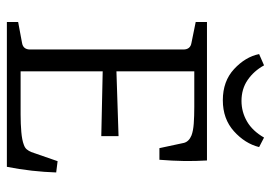

<svg xmlns="http://www.w3.org/2000/svg" viewBox="-132 -638 770 545"><g transform="rotate(90 252.5 -365.0)"><path d="M400 -433 385 -503Q381 -517 364 -524Q351 -529 330 -530.5Q309 -532 283 -532H182V-311L366 -317V-268L182 -272V-39H305Q331 -39 354 -41Q377 -43 390 -48Q399 -51 403.5 -56.5Q408 -62 411 -69L437 -144L469 -140Q468 -107 464 -71Q460 -35 453 0H42V-32L101 -43Q120 -46 120 -66V-501Q120 -521 101 -524L42 -536V-568H435Q437 -535 436.5 -502.5Q436 -470 433 -433ZM264 -613Q210 -613 175.5 -645Q141 -677 133 -716L165 -730Q181 -701 206.5 -683.5Q232 -666 266 -666Q297 -666 324 -681.5Q351 -697 370 -730L397 -716Q387 -676 352 -644.5Q317 -613 264 -613Z"/></g></svg>

Font: Yrsa Light
Style: Regular
Weight: 300
Designer: Anna Giedrys (Yrsa+Rasa design), David Brezina (Yrsa art-direction, Rasa art-direction, design)
Foundry: Rosetta Type Foundry
Version: Version 2.004